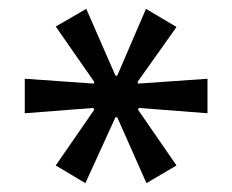

<svg xmlns="http://www.w3.org/2000/svg" viewBox="-20 -736 525 434"><path d="M173 -322 106 -362 193 -488 191 -492 36 -480V-558L192 -547L193 -551L106 -676L175 -716L241 -565H245L310 -716L379 -675L291 -551L292 -547L449 -558V-480L294 -492L292 -488L379 -362L311 -322L245 -471H241Z"/></svg>

Font: Nunito Sans 12pt ExtraLight 6pt Medium
Style: Regular
Weight: 500
Version: Version 3.101;gftools[0.9.27]